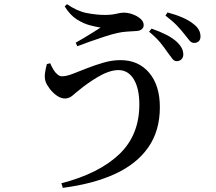

<svg xmlns="http://www.w3.org/2000/svg" viewBox="-20 -833 1040 926"><path d="M787 -582Q773 -603 753 -627.5Q733 -652 699 -680L711 -695Q751 -681 782.5 -665Q814 -649 835 -629Q851 -613 857.5 -599Q864 -585 864 -570Q864 -556 855 -547Q846 -538 832 -538Q820 -538 810.5 -550.5Q801 -563 787 -582ZM868 -670Q853 -689 833.5 -709.5Q814 -730 778 -758L788 -773Q829 -762 860 -748.5Q891 -735 911 -719Q931 -704 939 -689Q947 -674 947 -657Q947 -642 938.5 -634Q930 -626 916 -626Q903 -626 893 -638.5Q883 -651 868 -670ZM222 -528Q229 -512 237.5 -497.5Q246 -483 257 -474Q268 -465 279 -465Q300 -465 331 -477Q362 -489 400 -504Q438 -519 479.5 -531Q521 -543 561 -543Q648 -543 699.5 -482Q751 -421 751 -316Q751 -202 695 -122Q639 -42 534.5 6Q430 54 283 73L276 51Q457 4 554.5 -88.5Q652 -181 652 -329Q652 -407 625 -451Q598 -495 551 -495Q528 -495 501.5 -485.5Q475 -476 449.5 -460.5Q424 -445 402 -429.5Q380 -414 366 -402Q349 -389 331.5 -373.5Q314 -358 293 -358Q274 -358 254.5 -371.5Q235 -385 220.5 -404Q206 -423 200 -439Q194 -458 197 -480Q200 -502 206 -524ZM292 -802 303 -813Q352 -779 399 -770Q446 -761 486 -761Q518 -761 540.5 -766.5Q563 -772 576 -772Q598 -772 620 -764Q642 -756 657.5 -742.5Q673 -729 673 -712Q673 -699 662.5 -691Q652 -683 631 -683Q616 -682 592 -680.5Q568 -679 547 -674Q519 -668 483 -656Q447 -644 412.5 -632Q378 -620 353 -610L345 -627Q366 -639 388 -652Q410 -665 430.5 -678Q451 -691 465 -700Q445 -703 414 -711Q383 -719 350.5 -739.5Q318 -760 292 -802Z"/></svg>

Font: Early Summer Mincho SemiBold
Style: Regular
Weight: 600
Designer: GuiWonder
Version: Version 1.002